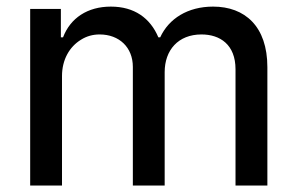

<svg xmlns="http://www.w3.org/2000/svg" viewBox="-20 -573 919 593"><path d="M171.5 0V-338.1C171.5 -388.8 194.6 -428.6 230.1 -450.3C247.5 -461.3 266.7 -466.6 287.6 -466.6C348.4 -466.6 390.3 -426.5 390.3 -366.5V0H488.6V-350.1C488.6 -418 530.2 -466.6 602.3 -466.6C659.4 -466.6 707.4 -435.4 707.4 -359V0H805.8V-365.4C805.8 -491.5 736.5 -552.6 638.1 -552.6C560 -552.6 501.4 -515.6 474.8 -457.7H469.1C443.9 -517.4 394.9 -552.6 322.4 -552.6C250.4 -552.6 197.4 -517.4 174.7 -457.7H168V-545.5H73.2V0Z"/></svg>

Font: Inter 465
Style: Regular
Weight: 400
Designer: Rasmus Andersson
Foundry: rsms
Version: Version 3.019;Glyphs 3.1.2 (3151)